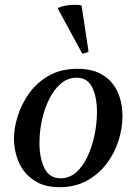

<svg xmlns="http://www.w3.org/2000/svg" viewBox="-20 -766 567 798"><path d="M489 -284Q489 -233 472.5 -181Q456 -129 423 -85.5Q390 -42 341 -15Q292 12 228 12Q174 12 137.5 -7Q101 -26 79 -56Q57 -86 47.5 -121.5Q38 -157 38 -190Q38 -233 53.5 -283Q69 -333 101 -378Q133 -423 183 -451.5Q233 -480 302 -480Q367 -480 408.5 -453.5Q450 -427 469.5 -382.5Q489 -338 489 -284ZM383 -300Q383 -362 363.5 -402.5Q344 -443 298 -443Q262 -443 233.5 -419Q205 -395 185 -355Q165 -315 154.5 -267.5Q144 -220 144 -172Q144 -110 164.5 -67.5Q185 -25 232 -25Q269 -25 297 -50Q325 -75 344 -116Q363 -157 373 -205.5Q383 -254 383 -300ZM221 -729V-733Q231 -738 249.5 -742Q268 -746 288 -746Q296 -746 304.5 -745.5Q313 -745 319 -743L348 -552Q344 -548 336 -546Q328 -544 322 -543Z"/></svg>

Font: Tiro Devanagari Hindi
Style: Italic
Weight: 400
Italic angle: -11°
Designer: Devanagari: John Hudson & Fiona Ross, assisted by Paul Hanslow. Latin: John Hudson with Paul Hanslow, assisted by Kaja S
Foundry: Tiro Typeworks Ltd.
Version: Version 1.52